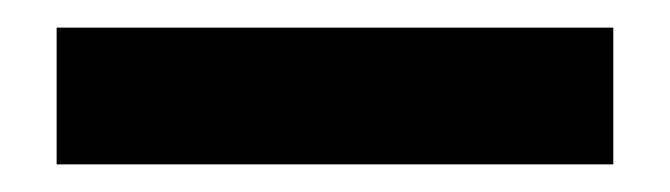

<svg xmlns="http://www.w3.org/2000/svg" viewBox="-20 7 485 139"><path d="M424 126H21V27H424Z"/></svg>

Font: Anek Kannada SemiBold
Style: Regular
Weight: 600
Version: Version 1.003